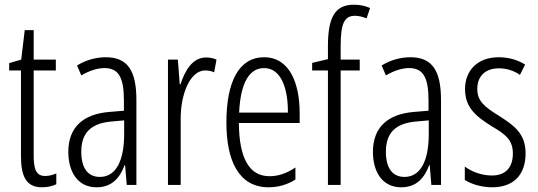

<svg xmlns="http://www.w3.org/2000/svg" viewBox="-20 -785 2284 815"><path d="M172 -38C133 -38 123 -67 123 -126V-486H217V-532H123V-657H85L70 -532L19 -517V-486H69V-123C69 -35 92 10 158 10C183 10 202 5 219 -3V-49C206 -43 189 -38 172 -38Z M429 -542C387 -542 344 -530 307 -507L325 -465C363 -487 396 -496 423 -496C482 -496 506 -459 506 -358V-315L445 -310C333 -301 270 -245 270 -140C270 -61 306 10 390 10C456 10 489 -31 509 -84H511L518 0H559V-360C559 -485 522 -542 429 -542ZM451 -269 507 -274V-216C507 -106 474 -34 404 -34C354 -34 325 -70 325 -141C325 -220 365 -261 451 -269Z M854 -541C797 -541 765 -485 746 -427H743L735 -532H693V0H747V-279C746 -383 786 -486 851 -486C865 -486 879 -483 889 -478L899 -532C884 -539 868 -541 854 -541Z M1101 -542C994 -542 941 -438 941 -265C941 -102 994 10 1120 10C1163 10 1201 -2 1234 -23V-74C1197 -49 1161 -37 1124 -37C1037 -37 995 -115 994 -263H1252V-305C1252 -432 1209 -542 1101 -542ZM1101 -496C1173 -496 1203 -410 1202 -307H995C1001 -435 1039 -496 1101 -496Z M1507 -486V-532H1426V-586C1426 -683 1440 -718 1487 -718C1502 -718 1519 -714 1536 -707L1551 -751C1530 -760 1509 -765 1482 -765C1398 -765 1372 -705 1372 -588V-534L1305 -518V-486H1372V0H1426V-486Z M1722 -542C1680 -542 1637 -530 1600 -507L1618 -465C1656 -487 1689 -496 1716 -496C1775 -496 1799 -459 1799 -358V-315L1738 -310C1626 -301 1563 -245 1563 -140C1563 -61 1599 10 1683 10C1749 10 1782 -31 1802 -84H1804L1811 0H1852V-360C1852 -485 1815 -542 1722 -542ZM1744 -269 1800 -274V-216C1800 -106 1767 -34 1697 -34C1647 -34 1618 -70 1618 -141C1618 -220 1658 -261 1744 -269Z M2211 -134C2211 -218 2163 -252 2097 -294C2034 -333 2006 -357 2006 -408C2006 -463 2042 -495 2097 -495C2130 -495 2162 -485 2187 -467L2209 -511C2177 -531 2139 -542 2097 -542C2006 -542 1954 -485 1954 -407C1954 -327 2002 -290 2069 -248C2129 -213 2157 -189 2157 -133C2157 -74 2126 -40 2068 -40C2025 -40 1982 -56 1953 -78V-21C1979 -5 2020 10 2069 10C2161 10 2211 -44 2211 -134Z"/></svg>

Font: Noto Sans Devanagari UI ExtraCondensed Light
Style: Regular
Weight: 300
Width: 2
Designer: Jelle Bosma - Monotype Design Team
Foundry: Monotype Imaging Inc.
Version: Version 2.004